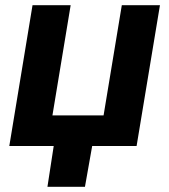

<svg xmlns="http://www.w3.org/2000/svg" viewBox="-20 -559 648 735"><path d="M15.6 0 104.5 -539.1H250.5L180.7 -117.2H376.5L446.3 -539.1H592.3L502.9 0ZM161.6 156.2 190.4 -31.2H338.4L305.2 156.2Z"/></svg>

Font: Inter 18pt
Style: Bold Italic
Weight: 700
Italic angle: -9.3988°
Designer: Rasmus Andersson
Foundry: rsms
Version: Version 4.001;git-66647c0bb